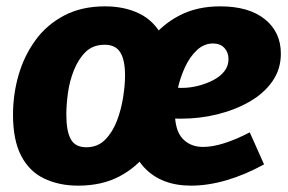

<svg xmlns="http://www.w3.org/2000/svg" viewBox="-20 -571 907 605"><path d="M226 14Q166 14 119 -8.5Q72 -31 46.5 -80.5Q21 -130 21 -209Q21 -274 38.5 -334.5Q56 -395 91.5 -444Q127 -493 182 -522Q237 -551 311 -551Q372 -551 418.5 -528.5Q465 -506 491 -457Q517 -408 517 -327Q517 -263 499.5 -202Q482 -141 446.5 -92.5Q411 -44 356 -15Q301 14 226 14ZM252 -107Q288 -107 311.5 -131Q335 -155 348.5 -190.5Q362 -226 368 -264.5Q374 -303 374 -333Q374 -382 359 -406Q344 -430 310 -430Q273 -430 250 -407.5Q227 -385 213 -350Q199 -315 194 -277.5Q189 -240 189 -210Q189 -158 203 -132.5Q217 -107 252 -107ZM582 14Q489 14 435.5 -42Q382 -98 382 -214Q382 -279 400.5 -339Q419 -399 455 -446.5Q491 -494 546 -522.5Q601 -551 674 -551Q764 -551 814.5 -510.5Q865 -470 865 -402Q865 -353 838.5 -315Q812 -277 767 -251Q722 -225 666 -211Q610 -197 549 -197Q536 -197 530 -197.5Q524 -198 515 -199L524 -297Q530 -296 537.5 -295Q545 -294 553 -294Q578 -294 604 -300.5Q630 -307 652 -318.5Q674 -330 687 -346.5Q700 -363 700 -385Q700 -406 687 -420Q674 -434 651 -434Q623 -434 600.5 -413Q578 -392 563 -359.5Q548 -327 539.5 -289.5Q531 -252 531 -218Q531 -160 555.5 -134Q580 -108 620 -108Q650 -108 687.5 -120Q725 -132 767 -154L812 -53Q752 -20 693.5 -3Q635 14 582 14Z"/></svg>

Font: Bitter Thin ExtraBold
Style: Italic
Weight: 800
Italic angle: -9°
Version: Version 2.002